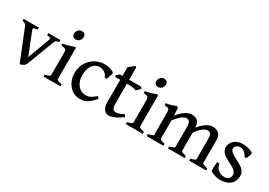

<svg xmlns="http://www.w3.org/2000/svg" viewBox="9 -1414 3053 2178"><g transform="rotate(30 1535.0 -325.5)"><path d="M489.3 -428.2Q474.6 -424.8 465.6 -421.9Q456.5 -418.9 450.9 -415.3Q445.3 -411.6 442.4 -407Q439.5 -402.3 436.5 -395L298.3 -32.7Q293.9 -22 285.4 -13.9Q276.9 -5.9 266.6 0Q256.3 5.9 245.6 9.3Q234.9 12.7 226.6 14.6L61.5 -395Q56.6 -408.7 44.9 -415.8Q33.2 -422.9 8.8 -428.2V-454.1H208V-428.2Q189 -425.8 177.2 -423.3Q165.5 -420.9 159.7 -417.2Q153.8 -413.6 153.1 -408.2Q152.3 -402.8 155.3 -395L270.5 -104.5L378.4 -395Q381.3 -402.3 380.9 -407.5Q380.4 -412.6 375.2 -416.3Q370.1 -419.9 359.6 -422.6Q349.1 -425.3 331.5 -428.2V-454.1H489.3Z M531.2 0V-25.9Q564.5 -32.7 581.3 -40.8Q598.1 -48.8 598.1 -55.7V-323.7Q598.1 -348.6 597.4 -364Q596.7 -379.4 590.6 -387.9Q584.5 -396.5 570.8 -400.4Q557.1 -404.3 531.2 -406.7V-431.2Q565.9 -437 601.3 -446.8Q636.7 -456.5 664.6 -468.8H686V-55.7Q686 -49.8 701.9 -41.3Q717.8 -32.7 753.4 -25.9V0ZM702.1 -615.7Q702.1 -601.1 697 -588.4Q691.9 -575.7 683.1 -566.4Q674.3 -557.1 662.4 -551.8Q650.4 -546.4 636.7 -546.4Q613.3 -546.4 600.3 -558.8Q587.4 -571.3 587.4 -595.7Q587.4 -610.4 592.5 -623Q597.7 -635.7 606.4 -645Q615.2 -654.3 627 -659.4Q638.7 -664.6 651.9 -664.6Q674.8 -664.6 688.5 -652.6Q702.1 -640.6 702.1 -615.7Z M1197.8 -92.8Q1166 -55.7 1140.9 -34.4Q1115.7 -13.2 1094 -2.2Q1072.3 8.8 1051.8 11.7Q1031.2 14.6 1008.3 14.6Q971.2 14.6 936.5 -1.2Q901.9 -17.1 875 -46.9Q848.1 -76.7 831.8 -119.6Q815.4 -162.6 815.4 -216.8Q815.4 -269.5 834.7 -315.4Q854 -361.3 887.9 -395.3Q921.9 -429.2 968.5 -449Q1015.1 -468.8 1069.3 -468.8Q1085.4 -468.8 1103.5 -466.1Q1121.6 -463.4 1138.4 -458.3Q1155.3 -453.1 1169.2 -446Q1183.1 -439 1191.4 -430.2Q1192.4 -424.3 1189.5 -411.1Q1186.5 -397.9 1181.4 -383.1Q1176.3 -368.2 1170.4 -354.7Q1164.6 -341.3 1160.2 -334.5L1137.2 -339.4Q1131.8 -353 1122.8 -366.2Q1113.8 -379.4 1100.3 -389.6Q1086.9 -399.9 1069.1 -406.2Q1051.3 -412.6 1027.8 -412.6Q1003.4 -412.6 981 -401.9Q958.5 -391.1 941.4 -368.7Q924.3 -346.2 913.8 -312.3Q903.3 -278.3 903.3 -231.9Q903.3 -191.4 915 -158.7Q926.8 -126 946.3 -103Q965.8 -80.1 991.7 -67.6Q1017.6 -55.2 1045.9 -55.2Q1059.6 -55.2 1071.8 -56.6Q1084 -58.1 1098.1 -64Q1112.3 -69.8 1130.9 -82.3Q1149.4 -94.7 1176.3 -116.7Z M1562 -63.5Q1508.3 -23.9 1463.9 -4.6Q1419.4 14.6 1393.6 14.6Q1375.5 14.6 1358.9 7.6Q1342.3 0.5 1329.8 -14.6Q1317.4 -29.8 1310.1 -53.7Q1302.7 -77.6 1302.7 -111.8V-402.8H1241.2L1229.5 -418L1267.6 -454.1H1302.7V-568.4L1374.5 -626.5L1390.6 -612.8V-454.1H1546.9L1562 -439Q1557.6 -431.6 1551 -423.3Q1544.4 -415 1537.6 -407.7Q1530.8 -400.4 1524.2 -394.5Q1517.6 -388.7 1512.7 -385.7Q1501 -391.6 1477.3 -397.2Q1453.6 -402.8 1418.5 -402.8H1390.6V-154.8Q1390.6 -127 1393.6 -108.4Q1396.5 -89.8 1402.3 -78.4Q1408.2 -66.9 1417.5 -62.3Q1426.8 -57.6 1439.5 -57.6Q1456.5 -57.6 1481.4 -64.7Q1506.3 -71.8 1545.4 -91.8Z M1608.4 0V-25.9Q1641.6 -32.7 1658.4 -40.8Q1675.3 -48.8 1675.3 -55.7V-323.7Q1675.3 -348.6 1674.6 -364Q1673.8 -379.4 1667.7 -387.9Q1661.6 -396.5 1647.9 -400.4Q1634.3 -404.3 1608.4 -406.7V-431.2Q1643.1 -437 1678.5 -446.8Q1713.9 -456.5 1741.7 -468.8H1763.2V-55.7Q1763.2 -49.8 1779.1 -41.3Q1794.9 -32.7 1830.6 -25.9V0ZM1779.3 -615.7Q1779.3 -601.1 1774.2 -588.4Q1769 -575.7 1760.3 -566.4Q1751.5 -557.1 1739.5 -551.8Q1727.5 -546.4 1713.9 -546.4Q1690.4 -546.4 1677.5 -558.8Q1664.6 -571.3 1664.6 -595.7Q1664.6 -610.4 1669.7 -623Q1674.8 -635.7 1683.6 -645Q1692.4 -654.3 1704.1 -659.4Q1715.8 -664.6 1729 -664.6Q1752 -664.6 1765.6 -652.6Q1779.3 -640.6 1779.3 -615.7Z M2439 0V-25.9Q2474.1 -35.2 2488.5 -42Q2502.9 -48.8 2502.9 -55.7V-304.2Q2502.9 -334 2499.8 -353Q2496.6 -372.1 2490 -383.1Q2483.4 -394 2473.4 -397.9Q2463.4 -401.9 2449.2 -401.9Q2420.4 -401.9 2384.8 -373.8Q2349.1 -345.7 2314 -294.4V-55.7Q2314 -52.2 2317.1 -49.1Q2320.3 -45.9 2327.9 -42.5Q2335.4 -39.1 2348.4 -34.9Q2361.3 -30.8 2380.4 -25.9V0H2161.6V-25.9Q2196.8 -35.2 2211.4 -42Q2226.1 -48.8 2226.1 -55.7V-304.2Q2226.1 -334 2223.1 -353Q2220.2 -372.1 2214.1 -383.1Q2208 -394 2198 -397.9Q2188 -401.9 2173.3 -401.9Q2144 -401.9 2110.1 -374Q2076.2 -346.2 2036.6 -294.4V-55.7Q2036.6 -48.3 2053.7 -40.5Q2070.8 -32.7 2102.5 -25.9V0H1881.8V-25.9Q1914.1 -34.2 1931.4 -40.8Q1948.7 -47.4 1948.7 -55.7V-343.8Q1948.7 -363.3 1947 -374.5Q1945.3 -385.7 1938.7 -391.8Q1932.1 -397.9 1918.7 -400.9Q1905.3 -403.8 1881.8 -406.7V-431.2Q1902.3 -434.1 1919.7 -438Q1937 -441.9 1952.4 -446.5Q1967.8 -451.2 1982.2 -456.8Q1996.6 -462.4 2011.2 -468.8L2029.3 -450.7L2034.7 -356Q2082 -415.5 2125.5 -442.1Q2168.9 -468.8 2204.1 -468.8Q2227.5 -468.8 2246.8 -463.1Q2266.1 -457.5 2280 -445.3Q2293.9 -433.1 2302 -413.8Q2310.1 -394.5 2311 -367.7L2311.5 -358.4Q2357.4 -415.5 2400.6 -442.1Q2443.8 -468.8 2480 -468.8Q2503.4 -468.8 2523.4 -462.2Q2543.5 -455.6 2558.6 -441.9Q2573.7 -428.2 2582.3 -407Q2590.8 -385.7 2590.8 -356V-55.7Q2590.8 -48.8 2606 -42.2Q2621.1 -35.6 2659.7 -25.9V0Z M3027.8 -138.2Q3027.8 -103.5 3017.8 -78.9Q3007.8 -54.2 2991.9 -37.1Q2976.1 -20 2956.3 -9.8Q2936.5 0.5 2916.7 5.9Q2897 11.2 2879.6 12.9Q2862.3 14.6 2851.6 14.6Q2838.4 14.6 2822.8 12.5Q2807.1 10.3 2790.3 5.9Q2773.4 1.5 2755.9 -5.4Q2738.3 -12.2 2722.2 -21Q2718.8 -22.5 2717.5 -37.4Q2716.3 -52.2 2716.6 -72Q2716.8 -91.8 2719.2 -112.8Q2721.7 -133.8 2725.6 -147L2752.4 -141.6Q2754.9 -119.1 2765.1 -100.3Q2775.4 -81.5 2791.5 -67.6Q2807.6 -53.7 2828.6 -45.9Q2849.6 -38.1 2873.5 -38.1Q2908.7 -38.1 2929.2 -56.4Q2949.7 -74.7 2949.7 -107.4Q2949.7 -127 2939.5 -142.1Q2929.2 -157.2 2912.4 -169.9Q2895.5 -182.6 2874 -193.8Q2852.5 -205.1 2830.1 -216.8Q2809.6 -227.1 2790 -239Q2770.5 -251 2755.1 -265.9Q2739.7 -280.8 2730.5 -299.1Q2721.2 -317.4 2721.2 -340.8Q2721.2 -371.1 2734.4 -395Q2747.6 -418.9 2769 -435.3Q2790.5 -451.7 2818.6 -460.2Q2846.7 -468.8 2876 -468.8Q2893.1 -468.8 2912.4 -466.1Q2931.6 -463.4 2950 -458.5Q2968.3 -453.6 2984.1 -446.8Q3000 -439.9 3010.3 -431.2Q3013.2 -428.7 3011.2 -417.2Q3009.3 -405.8 3004.6 -391.8Q3000 -377.9 2994.4 -365Q2988.8 -352.1 2984.9 -347.2L2960.9 -351.1Q2941.4 -388.7 2916.7 -405.5Q2892.1 -422.4 2865.7 -422.4Q2850.1 -422.4 2837.6 -417.5Q2825.2 -412.6 2816.7 -405Q2808.1 -397.5 2803.7 -387.7Q2799.3 -377.9 2799.3 -367.7Q2799.3 -352.1 2808.1 -339.6Q2816.9 -327.1 2831.8 -316.2Q2846.7 -305.2 2866.5 -294.9Q2886.2 -284.7 2908.2 -272.9Q2929.2 -262.2 2950.7 -250Q2972.2 -237.8 2989.3 -221.9Q3006.3 -206.1 3017.1 -185.8Q3027.8 -165.5 3027.8 -138.2Z"/></g></svg>

Font: Gentium Book Basic
Style: Regular
Weight: 400
Designer: J. Victor Gaultney and Annie Olsen
Foundry: SIL International
Version: Version 1.102; 2013; Maintenance release